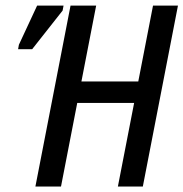

<svg xmlns="http://www.w3.org/2000/svg" viewBox="-20 -679 668 699"><path d="M409.2 0 468.3 -304.2H261.2L202.1 0H108.9L236.8 -658.7H330.1L276.4 -382.3H483.4L537.1 -658.7H627.9L500 0ZM45.9 -500 48.8 -516.1 115.2 -658.7H211.4L208 -640.6L97.2 -500Z"/></svg>

Font: Cousine
Style: Italic
Weight: 400
Italic angle: -12°
Monospace: yes
Designer: Steve Matteson
Foundry: Monotype Imaging Inc.
Version: Version 1.21